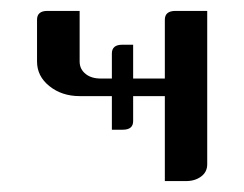

<svg xmlns="http://www.w3.org/2000/svg" viewBox="-20 -332 448 352"><path d="M47.9 -219.2V-295.9Q47.9 -312 66.9 -312H126V-219.2Q126 -205.1 137.2 -196.3Q147.5 -188 165 -188H185.1V-233.9Q185.1 -250 204.1 -250H224.1V-188H282.2V-295.9Q282.2 -312 301.8 -312H359.9V-30.8Q359.9 -16.6 348.6 -8.3Q337.4 0 320.8 0H282.2V-155.8H224.1V-109.9Q224.1 -94.2 205.1 -94.2H185.1V-155.8H126Q93.3 -155.8 70.3 -174.3Q47.9 -192.4 47.9 -219.2Z"/></svg>

Font: Hhenum
Style: Regular
Weight: 400
Designer: T. Christopher White
Version: Version 1.0